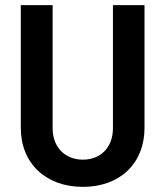

<svg xmlns="http://www.w3.org/2000/svg" viewBox="-20 -720 645 748"><path d="M303 8C448 8 543 -84 543 -222V-700H420V-220C420 -148 374 -98 303 -98C232 -98 185 -148 185 -220V-700H61V-222C61 -84 158 8 303 8Z"/></svg>

Font: Vanilla Cream
Style: Bold
Weight: 700
Designer: Jeremy Tribby, Jinavaṁso
Foundry: Tribby Type
Version: Version 1.422;Glyphs 3.1.2 (3151)